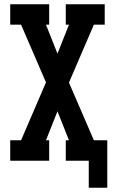

<svg xmlns="http://www.w3.org/2000/svg" viewBox="-20 -755 540 902"><path d="M397 127V0H289V-96H304L250 -232L196 -96H211V0H28V-96H79L196 -368L79 -639H28V-735H211V-639H196L250 -503L304 -639H289V-735H472V-639H421L304 -367L421 -96H484V127Z"/></svg>

Font: Iosevka Slab
Style: Bold
Weight: 700
Monospace: yes
Designer: Belleve Invis
Foundry: Belleve Invis
Version: Version 11.1.1; ttfautohint (v1.8.3)